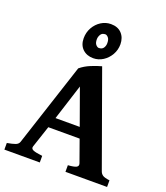

<svg xmlns="http://www.w3.org/2000/svg" viewBox="-158 -997 956 1105"><g transform="rotate(20 319.5 -444.5)"><path d="M193.4 -207.5 148.9 -73.7Q144 -58.6 160.4 -51.8Q176.8 -44.9 216.8 -40.5V0H0V-40.5Q33.2 -46.4 50.3 -52.7Q67.4 -59.1 72.3 -73.7L239.3 -584.5Q266.1 -606.9 300.8 -621.1Q335.4 -635.3 364.7 -643.1L569.8 -73.7Q574.7 -60.1 586.2 -52.2Q597.7 -44.4 628.9 -40.5V0H374V-40.5Q411.6 -43 425 -50.3Q438.5 -57.6 433.1 -73.7L385.3 -207.5ZM362.8 -271 284.2 -489.7 214.4 -271ZM420.4 -797.9Q420.4 -762.7 403.6 -733.4Q386.7 -704.1 359.4 -686.5Q332 -668.9 299.8 -668.9Q259.8 -668.9 234.6 -693.1Q209.5 -717.3 209.5 -758.8Q209.5 -794.4 226.1 -824Q242.7 -853.5 270.3 -871.1Q297.9 -888.7 330.1 -888.7Q372.6 -888.7 396.2 -863.5Q419.9 -838.4 420.4 -797.9ZM347.2 -777.8Q347.2 -801.3 337.6 -811.8Q328.1 -822.3 319.8 -822.3Q299.8 -822.3 291.3 -808.1Q282.7 -793.9 282.7 -778.8Q282.7 -756.3 292.2 -745.8Q301.8 -735.4 310.1 -735.4Q329.6 -735.4 338.4 -748.3Q347.2 -761.2 347.2 -777.8Z"/></g></svg>

Font: Gentium Book Plus
Style: Bold
Weight: 700
Designer: Victor Gaultney, Annie Olsen, Iska Routamaa, Becca Hirsbrunner
Foundry: SIL International
Version: Version 6.101